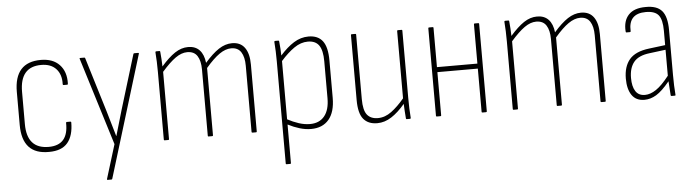

<svg xmlns="http://www.w3.org/2000/svg" viewBox="-44 -667 3731 1031"><g transform="rotate(-5 1821.5 -151.5)"><path d="M200 8Q55 10 55 -150V-328Q55 -488 198 -488Q263 -488 298.5 -450.5Q334 -413 332 -349Q332 -343 328 -343H308Q304 -343 304 -348Q306 -400 278 -430.5Q250 -461 198 -461Q83 -461 83 -326V-152Q83 -19 200 -19Q307 -19 304 -139Q304 -144 308 -144H327Q332 -144 332 -140Q332 -68 300 -30Q268 8 200 8Z M500 185Q495 185 497 179L553 -3L407 -475Q405 -480 410 -480H432Q436 -480 437 -475L526 -183Q536 -149 546 -114.5Q556 -80 566 -46H567Q577 -80 587 -114.5Q597 -149 607 -183L696 -475Q697 -480 701 -480H722Q728 -480 725 -473L525 181Q524 185 520 185Z M823 0Q819 0 819 -4V-368Q819 -426 815 -475Q815 -480 819 -480H837Q841 -480 841 -476Q845 -437 846 -396Q886 -442 920.5 -465Q955 -488 992 -488Q1031 -488 1053.5 -464Q1076 -440 1081 -395Q1122 -442 1157 -465Q1192 -488 1229 -488Q1274 -488 1297 -456Q1320 -424 1320 -365V-4Q1320 0 1316 0H1297Q1292 0 1292 -4V-361Q1292 -408 1275 -434.5Q1258 -461 1222 -461Q1191 -461 1158 -438Q1125 -415 1084 -367V-4Q1084 0 1080 0H1060Q1056 0 1056 -4V-361Q1056 -408 1039 -434.5Q1022 -461 985 -461Q954 -461 921.5 -438Q889 -415 847 -367V-4Q847 0 843 0Z M1464 185Q1460 185 1460 181V-369Q1460 -396 1459 -423.5Q1458 -451 1456 -475Q1456 -480 1460 -480H1478Q1482 -480 1482 -476Q1484 -456 1485.5 -435.5Q1487 -415 1487 -399Q1524 -441 1561.5 -464.5Q1599 -488 1641 -488Q1692 -488 1717 -455Q1742 -422 1742 -350V-149Q1742 -72 1708 -32Q1674 8 1612 8Q1582 8 1550.5 -1.5Q1519 -11 1488 -27V181Q1488 185 1484 185ZM1635 -461Q1597 -461 1561 -436Q1525 -411 1488 -369V-55Q1518 -39 1548.5 -29Q1579 -19 1609 -19Q1659 -19 1686.5 -52.5Q1714 -86 1714 -149V-348Q1714 -407 1695 -434Q1676 -461 1635 -461Z M1969 8Q1920 8 1894.5 -23Q1869 -54 1869 -126V-476Q1869 -480 1873 -480H1893Q1897 -480 1897 -476V-128Q1897 -68 1916.5 -43.5Q1936 -19 1975 -19Q2013 -19 2048 -45Q2083 -71 2118 -113V-476Q2118 -480 2122 -480H2142Q2146 -480 2146 -476V-112Q2146 -54 2150 -5Q2150 0 2146 0H2128Q2124 0 2124 -4Q2122 -24 2121 -44.5Q2120 -65 2119 -83Q2083 -40 2046 -16Q2009 8 1969 8Z M2290 0Q2286 0 2286 -4V-476Q2286 -480 2290 -480H2310Q2314 -480 2314 -476V-264H2532V-476Q2532 -480 2536 -480H2555Q2560 -480 2560 -476V-4Q2560 0 2555 0H2536Q2532 0 2532 -4V-237H2314V-4Q2314 0 2310 0Z M2704 0Q2700 0 2700 -4V-368Q2700 -426 2696 -475Q2696 -480 2700 -480H2718Q2722 -480 2722 -476Q2726 -437 2727 -396Q2767 -442 2801.5 -465Q2836 -488 2873 -488Q2912 -488 2934.5 -464Q2957 -440 2962 -395Q3003 -442 3038 -465Q3073 -488 3110 -488Q3155 -488 3178 -456Q3201 -424 3201 -365V-4Q3201 0 3197 0H3178Q3173 0 3173 -4V-361Q3173 -408 3156 -434.5Q3139 -461 3103 -461Q3072 -461 3039 -438Q3006 -415 2965 -367V-4Q2965 0 2961 0H2941Q2937 0 2937 -4V-361Q2937 -408 2920 -434.5Q2903 -461 2866 -461Q2835 -461 2802.5 -438Q2770 -415 2728 -367V-4Q2728 0 2724 0Z M3409 8Q3364 8 3341.5 -24.5Q3319 -57 3319 -114Q3319 -179 3351 -217Q3383 -255 3457 -264L3545 -275V-352Q3545 -412 3525.5 -436.5Q3506 -461 3457 -461Q3362 -461 3367 -366Q3367 -361 3363 -361H3344Q3340 -361 3340 -367Q3336 -424 3366 -456Q3396 -488 3458 -488Q3519 -489 3546 -457.5Q3573 -426 3573 -353V-112Q3573 -82 3574 -55Q3575 -28 3577 -5Q3578 0 3573 0H3555Q3551 0 3551 -5Q3548 -44 3546 -80Q3505 -30 3473.5 -11Q3442 8 3409 8ZM3347 -115Q3347 -69 3363.5 -43.5Q3380 -18 3414 -18Q3443 -18 3474.5 -39Q3506 -60 3545 -110V-250L3458 -239Q3398 -232 3372.5 -200.5Q3347 -169 3347 -115Z"/></g></svg>

Font: Sofia Sans Cond ExtraLight
Style: Regular
Weight: 200
Width: 3
Designer: Botio Nikoltchev, Ani Petrova
Foundry: lettersoup
Version: Version 4.100; ttfautohint (v1.8.3)